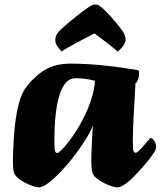

<svg xmlns="http://www.w3.org/2000/svg" viewBox="-20 -800 697 833"><path d="M148 13Q141.8 13 125.2 8Q108.6 3 89.7 -6.7Q70.7 -16.3 56.3 -29Q41.9 -41.7 39.1 -57Q35.9 -76.3 35.9 -100Q35.9 -112.4 36.9 -141.8Q37.9 -171.1 40.4 -209.4Q42.9 -247.8 48.9 -287.8Q54.9 -327.8 64.9 -361.9Q74.9 -396 89.9 -417Q126.1 -466.2 172 -495.1Q217.9 -524 287.5 -524Q321.4 -524 362.4 -521.6Q403.3 -519.3 456.1 -513.3Q508.9 -507.3 576.4 -496Q579.7 -495.2 581.6 -493.5Q583.4 -491.7 583.4 -484Q583.4 -465.7 577.9 -452.6Q572.4 -439.6 567.7 -439.6Q567.7 -436.6 566.5 -417Q565.4 -397.4 563.7 -367.4Q561.9 -337.3 560.2 -304.4Q558.4 -271.5 557.3 -241.5Q556.2 -211.6 556.2 -192.5Q556.2 -154.7 558.9 -145.8Q561.7 -136.9 568.4 -136.9Q572.4 -136.9 579.8 -143.6Q587.3 -150.3 595.9 -159.6Q604.6 -168.9 612.2 -178.1Q619.7 -187.2 623.9 -191.9Q629.7 -198.5 630.8 -199.7Q632 -201 634.7 -201Q641.5 -201 649.3 -188.8Q657 -176.7 657 -162.9Q657 -156.9 654.6 -150.6Q652.2 -144.3 648 -137.8Q639.8 -124.8 620 -100.1Q600.3 -75.3 575.6 -49Q551 -22.8 527.9 -4.9Q504.7 13 488 13Q481.7 13 465.1 8Q448.6 3 429.6 -6.7Q410.7 -16.3 396.2 -29Q381.8 -41.7 379.1 -57Q377.8 -66.5 376.9 -77Q376.1 -87.5 376.1 -100Q376.1 -114.5 376.7 -134.7Q377.3 -155 378.5 -177.1Q379.8 -199.2 380.8 -220Q381.8 -240.7 383 -256Q373.9 -231.2 352.6 -196.5Q331.3 -161.9 303.4 -125.5Q275.6 -89.1 246 -57.5Q216.5 -25.9 190.6 -6.5Q164.8 13 148 13ZM228.2 -136.2Q233.2 -136.2 246.5 -148.9Q259.8 -161.6 277.5 -184.5Q295.2 -207.4 314.2 -237.5Q333.2 -267.7 349.8 -303Q366.5 -338.3 378 -375.6Q389.6 -412.9 392 -449.4Q367 -456.1 345.8 -458.4Q324.6 -460.6 307.7 -460.6Q261.5 -460.6 238.8 -389.6Q216 -318.5 216 -191Q216 -153.9 218.7 -145.1Q221.5 -136.2 228.2 -136.2ZM247.7 -576.1Q233.1 -591 226.5 -602.9Q219.9 -614.8 219.9 -624Q219.9 -631.8 221.8 -640Q223.6 -648.1 230.2 -656.6Q234.2 -662.6 245.3 -673.2Q256.4 -683.8 271.5 -696.5Q286.6 -709.2 303.2 -722.7Q319.8 -736.1 335.3 -748Q350.8 -759.8 362.6 -767.6Q373.4 -774.6 379.3 -777.5Q385.2 -780.4 393.4 -780.4Q401.5 -780.4 406.9 -777.5Q412.3 -774.6 421.3 -767.6Q440.8 -750.9 461.1 -727.9Q481.4 -704.9 497.6 -684.3Q513.9 -663.8 518.6 -653.3Q521.8 -646.6 523.3 -640.1Q524.8 -633.6 524.8 -626.6Q524.8 -617.3 516.4 -604Q508.1 -590.7 490.2 -576.1Q486.4 -580.4 474.4 -590.1Q462.4 -599.8 446.9 -612Q431.4 -624.2 416 -635.7Q400.7 -647.3 389.9 -655Q374.7 -647.5 353.1 -636Q331.5 -624.5 309.3 -612.8Q287 -601.1 270.1 -591.1Q253.3 -581.2 247.7 -576.1Z"/></svg>

Font: Briem Hand Thin
Style: Regular
Weight: 100
Designer: Gunnlaugur SE Briem, Eben Sorkin
Foundry: Sorkin Type Co.
Version: Version 1.003